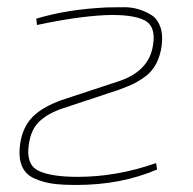

<svg xmlns="http://www.w3.org/2000/svg" viewBox="-20 -513 547 545"><path d="M85 -442 83 -460Q172 -487 285 -492Q307 -492 330 -492.5Q353 -493 374 -486.5Q395 -480 411 -469.5Q427 -459 435 -437Q443 -415 439 -384Q435 -354 423 -331.5Q411 -309 390.5 -294.5Q370 -280 355.5 -273.5Q341 -267 317 -258L151 -203Q113 -189 90.5 -167Q68 -145 62 -104Q53 -47 88 -29Q123 -11 201 -11Q311 -11 423 -50L426 -32Q324 12 197 12Q157 12 130.5 8.5Q104 5 78.5 -6Q53 -17 42.5 -41Q32 -65 37 -103Q43 -149 70 -178.5Q97 -208 155 -229L322 -284Q403 -313 414 -383Q424 -439 389 -456Q354 -473 278 -470Q197 -466 85 -442Z"/></svg>

Font: Exo 2.0 Thin
Style: Italic
Weight: 250
Italic angle: -8°
Designer: Natanael Gama
Version: Version 1.001;PS 001.001;hotconv 1.0.70;makeotf.lib2.5.58329